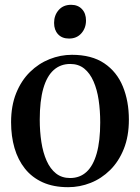

<svg xmlns="http://www.w3.org/2000/svg" viewBox="-20 -766 581 797"><path d="M26 -258.5Q26 -327 47.2 -379.5Q68.5 -432 104.5 -467.2Q140.5 -502.5 185.8 -520.5Q231 -538.5 278.5 -538.5Q360.5 -538.5 412.8 -503.2Q465 -468 490 -407Q515 -346 515 -269.5Q515 -200.5 494 -148Q473 -95.5 437 -60Q401 -24.5 356 -6.8Q311 11 263 11Q202 11 157.2 -9.2Q112.5 -29.5 83.5 -66Q54.5 -102.5 40.2 -151.5Q26 -200.5 26 -258.5ZM271 -27Q311.5 -27 339.2 -52.5Q367 -78 381.5 -129.5Q396 -181 396 -258Q396 -307 389.5 -350.8Q383 -394.5 368.2 -428.2Q353.5 -462 329.8 -481.2Q306 -500.5 271.5 -500.5Q231 -500.5 202.8 -475.2Q174.5 -450 159.8 -398.8Q145 -347.5 145 -269.5Q145 -220 151.8 -176.2Q158.5 -132.5 173.5 -98.8Q188.5 -65 212.5 -46Q236.5 -27 271 -27ZM266 -606Q237.5 -606 221 -623.8Q204.5 -641.5 204.5 -671Q204.5 -702.5 223.5 -724.2Q242.5 -746 274.5 -746H275.5Q303.5 -746 320.2 -728.2Q337 -710.5 337 -681Q337 -649.5 317.8 -627.8Q298.5 -606 267 -606Z"/></svg>

Font: Merriweather 96pt Medium
Style: Regular
Weight: 500
Version: Version 2.100